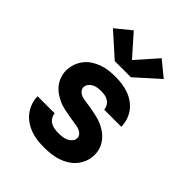

<svg xmlns="http://www.w3.org/2000/svg" viewBox="-221 -910 1042 1042"><g transform="rotate(45 300.0 -389.0)"><path d="M298 8Q272 8 246 5Q220 2 195 -7Q170 -16 148 -31Q126 -46 110 -67Q94 -88 85.5 -113Q77 -138 77 -164H208Q209 -149 217.5 -135.5Q226 -122 239 -114.5Q252 -107 267.5 -104.5Q283 -102 298 -102Q313 -102 328 -104Q343 -106 356.5 -112Q370 -118 380 -129.5Q390 -141 390 -156Q390 -171 378.5 -181.5Q367 -192 353 -196Q339 -200 324.5 -202Q310 -204 295.5 -206.5Q281 -209 266.5 -211.5Q252 -214 237.5 -217Q223 -220 209 -224.5Q195 -229 182 -235.5Q169 -242 156.5 -250Q144 -258 133 -268Q122 -278 113.5 -290Q105 -302 99 -315.5Q93 -329 90 -343.5Q87 -358 87 -372Q87 -398 95.5 -422.5Q104 -447 119.5 -467Q135 -487 156.5 -501Q178 -515 202 -523.5Q226 -532 251 -535Q276 -538 302 -538Q327 -538 352.5 -534.5Q378 -531 402 -522.5Q426 -514 447.5 -499Q469 -484 484 -463.5Q499 -443 507 -418.5Q515 -394 515 -368H384Q383 -382 375.5 -395Q368 -408 356 -415.5Q344 -423 330 -425.5Q316 -428 302 -428Q288 -428 274 -426Q260 -424 247.5 -417.5Q235 -411 226.5 -399.5Q218 -388 218 -374Q218 -360 229 -349Q240 -338 254.5 -334Q269 -330 283.5 -328Q298 -326 312.5 -324Q327 -322 341.5 -319Q356 -316 370 -313Q384 -310 398 -305.5Q412 -301 425.5 -294.5Q439 -288 451.5 -280Q464 -272 474.5 -262Q485 -252 494 -240Q503 -228 509 -215Q515 -202 518 -187.5Q521 -173 521 -158Q521 -132 512 -107Q503 -82 486.5 -62Q470 -42 447.5 -28Q425 -14 400.5 -6Q376 2 350 5Q324 8 298 8ZM238 -595 105 -714 193 -786 300 -665 407 -786 495 -714 362 -595Z"/></g></svg>

Font: Iosevka Curly XBdEx
Style: Regular
Weight: 800
Width: 7
Monospace: yes
Designer: Belleve Invis
Foundry: Belleve Invis
Version: Version 11.1.0; ttfautohint (v1.8.3)